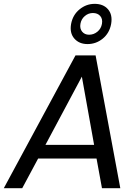

<svg xmlns="http://www.w3.org/2000/svg" viewBox="-38 -982 732 1002"><path d="M494.1 0 465.8 -154.8H161.1L78.1 0H-18.1L356 -692.9H460.9L589.8 0ZM446.8 -914.1Q423.3 -914.1 404.8 -898.4Q386.2 -882.8 381.8 -857.9Q377.4 -833 390.6 -816.9Q403.8 -800.8 426.8 -800.8Q451.2 -800.8 470.5 -816.7Q489.7 -832.5 494.1 -857.9Q498.5 -883.3 484.9 -898.7Q471.2 -914.1 446.8 -914.1ZM333 -856.9Q341.8 -904.3 377 -933.1Q412.1 -961.9 456.1 -961.9Q501.5 -961.9 525.9 -933.3Q550.3 -904.8 542 -856.9Q533.2 -809.1 498.3 -780.5Q463.4 -752 418.9 -752Q375 -752 349.9 -780.8Q324.7 -809.6 333 -856.9ZM453.1 -226.1 389.2 -582 199.2 -226.1Z"/></svg>

Font: Poppins
Style: Italic
Weight: 400
Italic angle: -10°
Designer: Ninad Kale (Devanagari), Jonny Pinhorn (Latin)
Foundry: Indian Type Foundry
Version: Version 3.200;PS 1.000;hotconv 16.6.54;makeotf.lib2.5.65590